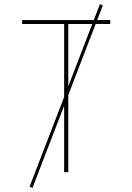

<svg xmlns="http://www.w3.org/2000/svg" viewBox="-20 -832 640 928"><path d="M290 0V-716H87V-735H513V-716H310V0ZM137 76 123 70 463 -812 477 -806Z"/></svg>

Font: Iosevka SS04 Thin Extended
Style: Regular
Weight: 100
Width: 7
Monospace: yes
Designer: Belleve Invis
Foundry: Belleve Invis
Version: Version 19.0.0; ttfautohint (v1.8.4)